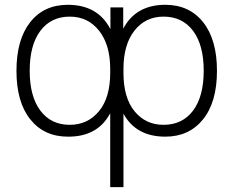

<svg xmlns="http://www.w3.org/2000/svg" viewBox="-20 -553 962 792"><path d="M267.6 -38.1Q341.8 -38.1 388.2 -94.2Q434.6 -150.4 434.6 -252.9V-268.6Q434.6 -368.2 388.7 -426.3Q342.8 -484.4 267.6 -484.4Q190.4 -484.4 146.5 -425.8Q102.5 -367.2 102.5 -261.2Q102.5 -155.3 146.5 -96.7Q190.4 -38.1 267.6 -38.1ZM654.3 -484.4Q580.1 -484.4 534.7 -426.8Q489.3 -369.1 489.3 -268.6V-252.9Q489.3 -149.4 535.2 -93.8Q581.1 -38.1 654.3 -38.1Q732.4 -38.1 776.4 -96.7Q820.3 -155.3 820.3 -261.2Q820.3 -367.2 776.4 -425.8Q732.4 -484.4 654.3 -484.4ZM434.6 -85.9Q382.8 11.7 259.8 10.7Q162.1 10.7 105 -60.5Q47.9 -131.8 47.9 -260.7Q47.9 -389.6 104.5 -461.4Q161.1 -533.2 259.8 -533.2Q383.8 -533.2 435.5 -432.6V-522.5H488.3V-434.6Q540 -533.2 662.1 -533.2Q760.7 -533.2 817.9 -461.4Q875 -389.6 875 -260.7Q875 -131.8 817.4 -60.5Q759.8 10.7 662.1 10.7Q541 10.7 489.3 -84V218.8H434.6Z"/></svg>

Font: Gen Shin Gothic Light
Style: Regular
Weight: 200
Designer: [Source Han Sans]
Ryoko NISHIZUKA  (kana & ideographs); Paul D. Hunt (Latin, Greek & Cyrillic); Wenlong ZHANG  (bopomofo
Version: Version 1.002.20150607